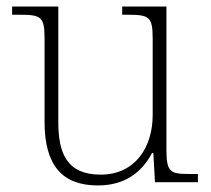

<svg xmlns="http://www.w3.org/2000/svg" viewBox="-20 -556 645 586"><path d="M279 10C363 10 414 -32 444 -89H448L453 0H584V-25H558C501 -25 488 -30 488 -97V-536H353V-511H368C435 -511 446 -506 446 -438V-205C446 -107 393 -23 287 -23C183 -23 158 -90 158 -183V-536H17V-511H38C105 -511 116 -506 116 -439V-184C116 -51 170 10 279 10Z"/></svg>

Font: Noto Serif Sinhala ExtraLight
Style: Regular
Weight: 200
Designer: Jelle Bosma - Monotype Design Team
Foundry: Monotype Imaging Inc.
Version: Version 2.007